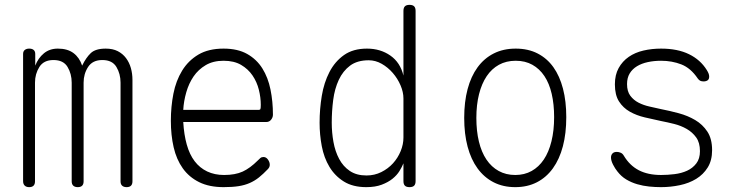

<svg xmlns="http://www.w3.org/2000/svg" viewBox="-20 -760 3040 790"><path d="M100 10Q88 10 81.5 3.5Q75 -3 75 -15V-538Q75 -549 82 -554.5Q89 -560 100 -560Q112 -560 118.5 -554.5Q125 -549 125 -538V-490Q137 -521 160.5 -540.5Q184 -560 218 -560Q258 -560 282.5 -541.5Q307 -523 318 -490Q334 -523 353.5 -541.5Q373 -560 415 -560Q444 -560 464.5 -549.5Q485 -539 498.5 -521Q512 -503 518.5 -480Q525 -457 525 -431V-14Q525 -2 519 4Q513 10 501 10Q489 10 482.5 4Q476 -2 476 -14V-420Q476 -456 459 -484.5Q442 -513 401 -513Q361 -513 342.5 -484.5Q324 -456 324 -420V-14Q324 -2 318 4Q312 10 300 10Q288 10 281.5 4Q275 -2 275 -14V-420Q275 -456 258 -484.5Q241 -513 200 -513Q160 -513 142 -484.5Q124 -456 124 -420V-14Q124 -2 118 4Q112 10 100 10Z M1064 -114Q1075 -114 1082.5 -103.5Q1090 -93 1090 -82Q1090 -77 1088 -72.5Q1086 -68 1082 -64Q1063 -44 1045.5 -30Q1028 -16 1007.5 -7Q987 2 961.5 6Q936 10 900 10Q841 10 799.5 -10.5Q758 -31 732 -67.5Q706 -104 694.5 -154Q683 -204 683 -263Q683 -321 693.5 -374.5Q704 -428 729.5 -469.5Q755 -511 796.5 -535.5Q838 -560 900 -560Q958 -560 997 -538Q1036 -516 1059.5 -478.5Q1083 -441 1093 -391.5Q1103 -342 1103 -288Q1103 -277 1095.5 -267.5Q1088 -258 1076 -258H734Q737 -206 748.5 -165Q760 -124 781 -96.5Q802 -69 832.5 -54.5Q863 -40 902 -40Q948 -40 978.5 -54Q1009 -68 1041 -100Q1046 -105 1051 -109.5Q1056 -114 1064 -114ZM734 -308H1045Q1050 -308 1051.5 -311.5Q1053 -315 1053 -329Q1053 -359 1045 -391Q1037 -423 1019 -449.5Q1001 -476 972 -493Q943 -510 900 -510Q857 -510 826.5 -492Q796 -474 776.5 -445.5Q757 -417 746.5 -380.5Q736 -344 734 -308Z M1665 10Q1652 10 1646 4Q1640 -2 1640 -15V-88Q1634 -73 1623.5 -56Q1613 -39 1595 -24.5Q1577 -10 1550.5 0Q1524 10 1487 10Q1432 10 1395 -13Q1358 -36 1335.5 -73.5Q1313 -111 1304 -158.5Q1295 -206 1295 -255Q1295 -311 1304 -365.5Q1313 -420 1335.5 -463.5Q1358 -507 1395.5 -533.5Q1433 -560 1490 -560Q1545 -560 1586 -531.5Q1627 -503 1640 -449V-715Q1640 -728 1646 -734Q1652 -740 1665 -740Q1678 -740 1684 -734Q1690 -728 1690 -715V-15Q1690 -2 1684 4Q1678 10 1665 10ZM1488 -38Q1521 -38 1549 -52Q1577 -66 1597 -88Q1617 -110 1628.5 -138Q1640 -166 1640 -194V-355Q1640 -381 1628 -409Q1616 -437 1596 -460Q1576 -483 1550.5 -497.5Q1525 -512 1497 -512Q1450 -512 1420.5 -490Q1391 -468 1374 -431.5Q1357 -395 1351 -349Q1345 -303 1345 -255Q1345 -215 1352 -176Q1359 -137 1375.5 -106Q1392 -75 1419.5 -56.5Q1447 -38 1488 -38Z M2100 10Q2050 10 2011 -10Q1972 -30 1945 -67Q1918 -104 1904 -156.5Q1890 -209 1890 -275Q1890 -341 1904 -393.5Q1918 -446 1945 -483Q1972 -520 2011.5 -540Q2051 -560 2102 -560Q2153 -560 2192 -540Q2231 -520 2257 -483.5Q2283 -447 2296.5 -395Q2310 -343 2310 -278Q2310 -211 2296 -158Q2282 -105 2255 -67.5Q2228 -30 2189 -10Q2150 10 2100 10ZM2100 -40Q2138 -40 2167.5 -56.5Q2197 -73 2217.5 -103.5Q2238 -134 2249 -178.5Q2260 -223 2260 -278Q2260 -331 2250 -374Q2240 -417 2220 -447Q2200 -477 2170.5 -493.5Q2141 -510 2102 -510Q2063 -510 2033 -493.5Q2003 -477 1982.5 -446.5Q1962 -416 1951 -372.5Q1940 -329 1940 -275Q1940 -221 1950.5 -177.5Q1961 -134 1981.5 -103.5Q2002 -73 2032 -56.5Q2062 -40 2100 -40Z M2700 10Q2676 10 2651 7.5Q2626 5 2602 -2Q2578 -9 2557 -21.5Q2536 -34 2520 -55Q2511 -66 2502.5 -82.5Q2494 -99 2494 -112Q2494 -122 2500 -128.5Q2506 -135 2518 -135Q2526 -135 2534 -131.5Q2542 -128 2547 -119Q2571 -79 2608.5 -59.5Q2646 -40 2700 -40Q2727 -40 2755.5 -43.5Q2784 -47 2807 -57.5Q2830 -68 2845 -87.5Q2860 -107 2860 -138Q2860 -173 2844.5 -194.5Q2829 -216 2805.5 -229.5Q2782 -243 2754 -250Q2726 -257 2700 -262Q2667 -269 2633 -277Q2599 -285 2571.5 -300.5Q2544 -316 2527 -342.5Q2510 -369 2510 -413Q2510 -452 2525.5 -480Q2541 -508 2567 -526Q2593 -544 2627.5 -552Q2662 -560 2700 -560Q2768 -560 2815 -537Q2862 -514 2888 -472Q2893 -464 2895.5 -457.5Q2898 -451 2898 -445Q2898 -434 2891.5 -429.5Q2885 -425 2875 -425Q2867 -425 2861.5 -427.5Q2856 -430 2851 -437Q2822 -480 2783.5 -495Q2745 -510 2700 -510Q2671 -510 2645.5 -504.5Q2620 -499 2601 -487.5Q2582 -476 2571 -458Q2560 -440 2560 -414Q2560 -384 2573.5 -366Q2587 -348 2607.5 -337.5Q2628 -327 2653 -321.5Q2678 -316 2700 -311Q2736 -304 2773 -294Q2810 -284 2840.5 -266Q2871 -248 2890.5 -218.5Q2910 -189 2910 -142Q2910 -100 2892 -71Q2874 -42 2844.5 -24Q2815 -6 2777 2Q2739 10 2700 10Z"/></svg>

Font: Maple Mono NL Thin
Style: Regular
Weight: 250
Monospace: yes
Designer: subframe7536
Version: Version 7.000